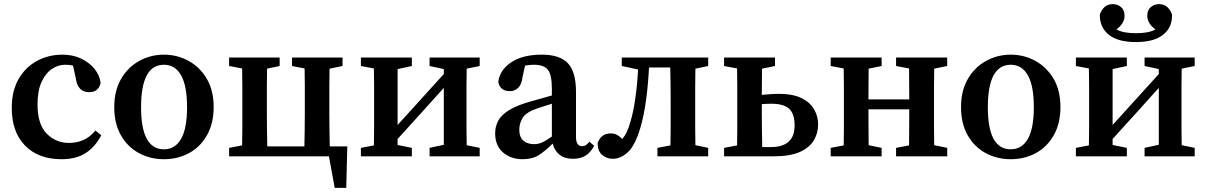

<svg xmlns="http://www.w3.org/2000/svg" viewBox="-20 -758 5850 931"><path d="M278 14Q166 14 101.5 -52Q37 -118 37 -235Q37 -317 70 -374.5Q103 -432 159 -462.5Q215 -493 283 -493Q332 -493 372 -474.5Q412 -456 437.5 -425Q463 -394 468 -356Q458 -311 412 -311Q356 -311 347 -381L334 -440Q325 -442 315.5 -443Q306 -444 297 -444Q261 -444 230.5 -423Q200 -402 181 -359.5Q162 -317 162 -252Q162 -155 206.5 -110Q251 -65 314 -65Q350 -65 382 -78Q414 -91 443 -125L471 -102Q442 -46 395.5 -16Q349 14 278 14Z M775 14Q708 14 653 -16Q598 -46 566 -102.5Q534 -159 534 -239Q534 -319 567.5 -376Q601 -433 656 -463Q711 -493 775 -493Q839 -493 894 -463Q949 -433 982.5 -376.5Q1016 -320 1016 -239Q1016 -159 983.5 -102Q951 -45 896.5 -15.5Q842 14 775 14ZM775 -34Q829 -34 858 -84.5Q887 -135 887 -238Q887 -342 858 -393Q829 -444 775 -444Q664 -444 664 -238Q664 -34 775 -34Z M1396 -438V-479H1641V-438L1578 -425Q1577 -388 1577 -345Q1577 -302 1577 -269V-210Q1577 -176 1577.5 -131Q1578 -86 1579 -48H1664L1659 153H1603L1575 0H1091V-41L1154 -53Q1155 -91 1155 -134Q1155 -177 1155 -210V-269Q1155 -302 1155 -345.5Q1155 -389 1154 -426L1091 -438V-479H1336V-438L1275 -425Q1274 -388 1274 -345Q1274 -302 1274 -269V-210Q1274 -176 1274.5 -131Q1275 -86 1276 -48H1456Q1457 -86 1457.5 -131Q1458 -176 1458 -210V-269Q1458 -302 1458 -345.5Q1458 -389 1457 -426Z M2063 -438V-479H2306V-438L2243 -425Q2242 -388 2242 -345Q2242 -302 2242 -269V-210Q2242 -177 2242 -134Q2242 -91 2243 -54L2306 -41V0H2063V-41L2132 -56V-332L2034 -223L1908 -84V-55L1977 -41V0H1730V-41L1793 -53Q1794 -91 1794 -134Q1794 -177 1794 -210V-269Q1794 -302 1794 -345.5Q1794 -389 1793 -426L1730 -438V-479H1977V-438L1908 -423V-152L2132 -399V-423Z M2758 12Q2718 12 2693 -8Q2668 -28 2660 -62Q2623 -25 2592 -5.5Q2561 14 2514 14Q2458 14 2419.5 -18.5Q2381 -51 2381 -112Q2381 -144 2395.5 -172Q2410 -200 2448.5 -224Q2487 -248 2560 -268Q2584 -275 2608 -281.5Q2632 -288 2656 -295V-326Q2656 -396 2636.5 -420Q2617 -444 2568 -444Q2558 -444 2548 -443Q2538 -442 2526 -440L2514 -386Q2510 -350 2493.5 -333Q2477 -316 2452 -316Q2404 -316 2396 -362Q2405 -421 2460.5 -457Q2516 -493 2607 -493Q2694 -493 2733.5 -451.5Q2773 -410 2773 -312V-94Q2773 -49 2803 -49Q2822 -49 2838 -71L2861 -51Q2843 -17 2818 -2.5Q2793 12 2758 12ZM2498 -130Q2498 -93 2518 -76Q2538 -59 2569 -59Q2589 -59 2607 -66.5Q2625 -74 2656 -96V-255Q2639 -250 2622.5 -244.5Q2606 -239 2590 -234Q2532 -215 2515 -187.5Q2498 -160 2498 -130Z M2952 12Q2922 12 2900 -6.5Q2878 -25 2878 -65Q2887 -88 2902 -99.5Q2917 -111 2942 -111Q2959 -111 2972 -104Q2985 -97 2997 -84Q3011 -100 3020 -120Q3029 -140 3037 -168Q3051 -214 3060.5 -280Q3070 -346 3074 -421L2995 -438V-479H3414V-438L3352 -425Q3351 -388 3351 -345Q3351 -302 3351 -269V-210Q3351 -177 3351 -134Q3351 -91 3352 -54L3414 -41V0H3168V-41L3231 -53Q3232 -91 3232 -134Q3232 -177 3232 -210V-269Q3232 -304 3231.5 -349Q3231 -394 3230 -431H3127Q3123 -349 3113 -274.5Q3103 -200 3085 -138Q3059 -51 3024 -19.5Q2989 12 2952 12Z M3674 -210Q3674 -175 3674.5 -129Q3675 -83 3676 -45H3721Q3774 -45 3803.5 -70.5Q3833 -96 3833 -150Q3833 -206 3806.5 -230.5Q3780 -255 3720 -255Q3709 -255 3697.5 -254.5Q3686 -254 3674 -253ZM3491 -438V-479H3738V-438L3675 -425Q3675 -396 3674.5 -362Q3674 -328 3674 -298Q3695 -300 3716 -301.5Q3737 -303 3756 -303Q3824 -303 3866 -282.5Q3908 -262 3927.5 -228Q3947 -194 3947 -155Q3947 -112 3926 -77Q3905 -42 3858 -21Q3811 0 3731 0H3491V-41L3554 -53Q3555 -91 3555 -134Q3555 -177 3555 -210V-269Q3555 -302 3555 -345.5Q3555 -389 3554 -426Z M4325 -438V-479H4573V-438L4510 -425Q4509 -388 4509 -345Q4509 -302 4509 -269V-210Q4509 -177 4509 -134Q4509 -91 4510 -54L4573 -41V0H4325V-41L4388 -53Q4388 -90 4388.5 -136Q4389 -182 4389 -228H4191Q4191 -182 4191.5 -136Q4192 -90 4192 -54L4255 -41V0H4008V-41L4071 -53Q4072 -91 4072 -134Q4072 -177 4072 -210V-269Q4072 -302 4072 -345.5Q4072 -389 4071 -426L4008 -438V-479H4255V-438L4192 -425Q4192 -391 4191.5 -350Q4191 -309 4191 -276H4389Q4389 -309 4388.5 -350Q4388 -391 4388 -426Z M4881 14Q4814 14 4759 -16Q4704 -46 4672 -102.5Q4640 -159 4640 -239Q4640 -319 4673.5 -376Q4707 -433 4762 -463Q4817 -493 4881 -493Q4945 -493 5000 -463Q5055 -433 5088.5 -376.5Q5122 -320 5122 -239Q5122 -159 5089.5 -102Q5057 -45 5002.5 -15.5Q4948 14 4881 14ZM4881 -34Q4935 -34 4964 -84.5Q4993 -135 4993 -238Q4993 -342 4964 -393Q4935 -444 4881 -444Q4770 -444 4770 -238Q4770 -34 4881 -34Z M5530 -438V-479H5773V-438L5710 -425Q5709 -388 5709 -345Q5709 -302 5709 -269V-210Q5709 -177 5709 -134Q5709 -91 5710 -54L5773 -41V0H5530V-41L5599 -56V-332L5501 -223L5375 -84V-55L5444 -41V0H5197V-41L5260 -53Q5261 -91 5261 -134Q5261 -177 5261 -210V-269Q5261 -302 5261 -345.5Q5261 -389 5260 -426L5197 -438V-479H5444V-438L5375 -423V-152L5599 -399V-423ZM5488 -554Q5400 -554 5356 -590Q5312 -626 5313 -687Q5320 -709 5335.5 -723.5Q5351 -738 5376 -738Q5399 -738 5416 -723.5Q5433 -709 5433 -681Q5433 -662 5422 -645Q5411 -628 5393 -615Q5413 -605 5436.5 -601Q5460 -597 5488 -597Q5517 -597 5540 -601Q5563 -605 5583 -615Q5565 -628 5554 -645Q5543 -662 5543 -681Q5543 -709 5560 -723.5Q5577 -738 5600 -738Q5625 -738 5640.5 -723.5Q5656 -709 5663 -687Q5665 -626 5620.5 -590Q5576 -554 5488 -554Z"/></svg>

Font: Source Serif 4 Semibold
Style: Regular
Weight: 600
Designer: Frank Grießhammer
Foundry: Adobe
Version: Version 4.005;hotconv 1.1.0;makeotfexe 2.6.0